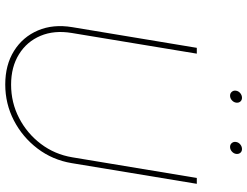

<svg xmlns="http://www.w3.org/2000/svg" viewBox="-126 -815 951 739"><g transform="rotate(90 349.5 -445.5)"><path d="M305.2 9.8Q230 9.8 176 -23.9Q122.1 -57.6 97.2 -116Q72.3 -174.3 84.5 -248L164.1 -727.5H186.5L106.9 -246.1Q95.7 -178.7 117.9 -126Q140.1 -73.2 189 -43Q237.8 -12.7 305.7 -12.7Q375 -12.7 434.3 -43.5Q493.7 -74.2 533.9 -127.4Q574.2 -180.7 585.4 -248L665 -727.5H687.5L607.9 -246.1Q595.7 -172.4 551.8 -114.5Q507.8 -56.6 443.6 -23.4Q379.4 9.8 305.2 9.8ZM545.4 -855.5Q536.1 -855.5 530.5 -862.3Q524.9 -869.1 526.4 -878.4Q527.8 -888.2 535.9 -894.8Q543.9 -901.4 553.7 -901.4Q563 -901.4 568.4 -894.8Q573.7 -888.2 572.3 -878.4Q570.8 -869.1 563 -862.3Q555.2 -855.5 545.4 -855.5ZM348.1 -855.5Q338.9 -855.5 333.3 -862.3Q327.6 -869.1 329.1 -878.4Q330.6 -888.2 338.6 -894.8Q346.7 -901.4 356.4 -901.4Q365.7 -901.4 371.1 -894.8Q376.5 -888.2 375 -878.4Q373.5 -869.1 365.7 -862.3Q357.9 -855.5 348.1 -855.5Z"/></g></svg>

Font: Inter 20pt Thin
Style: Italic
Weight: 250
Italic angle: -9.3988°
Version: Version 4.001;git-66647c0bb